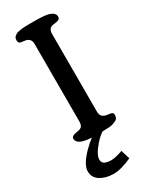

<svg xmlns="http://www.w3.org/2000/svg" viewBox="-231 -739 809 1015"><g transform="rotate(-30 173.0 -231.5)"><path d="M250.5 193.4Q185.1 223.6 138.4 223.6Q91.8 223.6 58.6 203.1Q25.4 182.6 25.4 143.3Q25.4 104 83 44.4Q107.9 19 141.1 -6.3H207.5Q175.8 14.2 153.3 40.5Q109.4 90.3 109.4 120.6Q109.4 140.1 124.8 147.5Q140.1 154.8 164.3 154.8Q188.5 154.8 233.9 138.7ZM152.8 0Q45.9 0 45.9 -43.9Q45.9 -61 79.1 -65.4Q94.7 -67.9 100.1 -70.3Q119.1 -78.1 119.1 -105V-581.1Q119.1 -616.2 82.5 -621.1Q75.7 -622.1 69.8 -622.8Q64 -623.5 60.1 -624.3Q56.2 -625 54.7 -626Q53.2 -627 51 -628.7Q48.8 -630.4 47.9 -632.8Q45.9 -639.2 45.9 -645.8Q45.9 -652.3 48.1 -658.2Q50.3 -664.1 55.9 -668.5Q61.5 -672.9 66.7 -675.8Q71.8 -678.7 82.3 -680.4Q92.8 -682.1 99.9 -683.3Q106.9 -684.6 121.6 -685.1Q136.2 -685.5 144.5 -685.5Q160.2 -685.5 175.8 -685.5Q191.4 -685.5 201.4 -685.3Q211.4 -685.1 225.6 -684.1Q239.7 -683.1 249 -681.6Q258.3 -680.2 268.8 -676.8Q279.3 -673.3 285.2 -668.9Q299.3 -658.7 299.3 -644.8Q299.3 -630.9 289.8 -626.7Q280.3 -622.6 265.1 -620.8Q250 -619.1 244.6 -616.7Q225.6 -607.9 225.6 -581.1V-105Q225.6 -83.5 237.1 -74.5Q248.5 -65.4 264.9 -63.7Q281.2 -62 286.1 -60.5Q299.3 -57.6 299.3 -44.7Q299.3 -31.7 294.9 -24.4Q290.5 -17.1 280.3 -12.5Q270 -7.8 260.7 -5.1Q251.5 -2.4 233.9 -1.5Q207.5 0 152.8 0Z"/></g></svg>

Font: Corben
Style: Regular
Weight: 400
Designer: vernon adams
Foundry: vernon adams
Version: Version 1.101